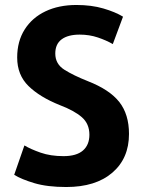

<svg xmlns="http://www.w3.org/2000/svg" viewBox="-20 -731 572 771"><path d="M498 -193Q498 -272 459 -321.5Q420 -371 333 -405Q275 -428 238.5 -451Q202 -474 202 -516Q202 -554 227.5 -573Q253 -592 300 -592Q339 -592 373 -580.5Q407 -569 433 -554L474 -664Q443 -683 395 -697Q347 -711 287 -711Q216 -711 162.5 -685.5Q109 -660 79 -612.5Q49 -565 49 -500Q49 -430 94.5 -385.5Q140 -341 220 -309Q278 -287 308.5 -260.5Q339 -234 339 -190Q339 -149 313 -126.5Q287 -104 235 -104Q183 -104 143 -118Q103 -132 78 -147L37 -29Q66 -11 118 4.5Q170 20 246 20Q364 20 431 -37.5Q498 -95 498 -193Z"/></svg>

Font: Repo Bold
Style: Bold
Weight: 700
Designer: Stefan Peev
Foundry: Context Ltd
Version: Version 1.502